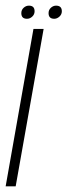

<svg xmlns="http://www.w3.org/2000/svg" viewBox="-23 -660 239 680"><path d="M-3 0 95.5 -557.5H131.5L32.5 0ZM72.5 -593.5Q52.5 -593.5 52.5 -613.5Q52.5 -625 60.8 -632.5Q69 -640 79.5 -640Q99.5 -640 99.5 -620Q99.5 -609 91.2 -601.2Q83 -593.5 72.5 -593.5ZM169 -593.5Q149 -593.5 149 -613.5Q149 -625 157.2 -632.5Q165.5 -640 175.5 -640Q196 -640 196 -620Q196 -609 187.5 -601.2Q179 -593.5 169 -593.5Z"/></svg>

Font: Anybody ExtraLight
Style: Italic
Weight: 200
Italic angle: -10°
Designer: Tyler Finck
Foundry: Etcetera Type Company
Version: Version 1.010; ttfautohint (v1.8.3) -l 8 -r 50 -G 200 -x 14 